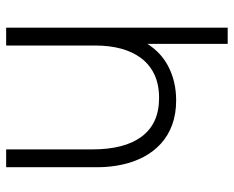

<svg xmlns="http://www.w3.org/2000/svg" viewBox="-88 -672 760 624"><g transform="rotate(90 292.0 -360.0)"><path d="M465.5 0V-281Q465.5 -332 455.2 -372Q445 -412 424.2 -440Q403.5 -468 372.2 -482.5Q341 -497 298.5 -497Q254.5 -497 222.2 -481.8Q190 -466.5 169.2 -439Q148.5 -411.5 138.2 -373.8Q128 -336 128 -291.5L82.5 -297Q82.5 -384.5 112.2 -441.2Q142 -498 192.5 -525.2Q243 -552.5 306 -552.5Q350.5 -552.5 385.8 -539.5Q421 -526.5 447 -502.8Q473 -479 490 -446.8Q507 -414.5 515.2 -376Q523.5 -337.5 523.5 -295.5V0ZM70 0V-720H122.5V-304H128V0Z"/></g></svg>

Font: Manrope ExtraLight Light
Style: Regular
Weight: 300
Version: Version 4.504